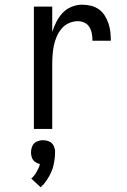

<svg xmlns="http://www.w3.org/2000/svg" viewBox="-20 -548 540 816"><path d="M124 0V-520H202V-412Q209 -434 219.5 -455Q230 -476 246 -493Q262 -510 284 -519Q306 -528 329 -528Q348 -528 366.5 -523.5Q385 -519 400 -508.5Q415 -498 425 -482Q435 -466 441 -448.5Q447 -431 449 -412.5Q451 -394 451 -375H373Q373 -390 370.5 -404.5Q368 -419 360.5 -432Q353 -445 339.5 -451.5Q326 -458 311 -458Q291 -458 272.5 -449.5Q254 -441 241.5 -426Q229 -411 221 -392.5Q213 -374 209 -354.5Q205 -335 203.5 -315Q202 -295 202 -276V0ZM153 248 113 211Q117 207 120.5 203.5Q124 200 127 196Q130 192 132.5 187.5Q135 183 137.5 178.5Q140 174 143 168Q146 162 147 159V157L150 149Q146 148 142.5 147Q139 146 135.5 144Q132 142 128.5 139.5Q125 137 122.5 134Q120 131 118 127.5Q116 124 115 120.5Q114 117 113 112Q112 107 112 105V99Q112 95 112.5 90Q113 85 114.5 80.5Q116 76 118 71.5Q120 67 123 63.5Q126 60 129.5 57.5Q133 55 137.5 53Q142 51 148 49.5Q154 48 156 48H163Q167 48 172 48.5Q177 49 181.5 50.5Q186 52 190.5 54Q195 56 198.5 59Q202 62 204.5 65.5Q207 69 209 73.5Q211 78 212.5 84Q214 90 214 92V99Q214 106 213.5 113.5Q213 121 212 129Q211 137 209.5 144Q208 151 206.5 158Q205 165 202 172.5Q199 180 196 187Q193 194 189.5 200Q186 206 182 212.5Q178 219 172 227Q166 235 164 237L160 240Z"/></svg>

Font: Iosevka MaddieWtf
Style: Regular
Weight: 400
Monospace: yes
Designer: Belleve Invis
Foundry: Belleve Invis
Version: Version 31.3.0; ttfautohint (v1.8.3)